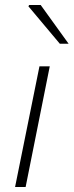

<svg xmlns="http://www.w3.org/2000/svg" viewBox="-20 -744 293 764"><path d="M40 0 137 -480H178L82 0ZM218 -570 93 -719 96 -724H142L253 -570Z"/></svg>

Font: Source Sans 3 Light
Style: Italic
Weight: 300
Italic angle: -11°
Designer: Paul D. Hunt
Foundry: Adobe
Version: Version 3.046;hotconv 1.0.118;makeotfexe 2.5.65603